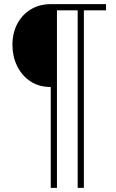

<svg xmlns="http://www.w3.org/2000/svg" viewBox="-20 -733 562 927"><path d="M225 -313Q167 -313 125.5 -341.2Q84 -369.5 62 -415.8Q40 -462 40 -516Q40 -573.5 63.5 -618Q87 -662.5 128.8 -687.8Q170.5 -713 225 -713H245V-313ZM225 174Q225 85.5 225 5.8Q225 -74 225 -155V-384Q225 -465 225 -544.8Q225 -624.5 225 -713H255Q255 -624.5 255 -544.8Q255 -465 255 -384V-155Q255 -74 255 5.8Q255 85.5 255 174ZM355 174Q355 85.5 355 5.8Q355 -74 355 -155V-384Q355 -465 355 -544.8Q355 -624.5 355 -713H385Q385 -624.5 385 -544.8Q385 -465 385 -384V-155Q385 -74 385 5.8Q385 85.5 385 174ZM232 -683V-713H332Q367.5 -713 408 -713Q448.5 -713 492 -713V-683Q448.5 -683 408 -683Q367.5 -683 332 -683Z"/></svg>

Font: Commissioner Thin
Style: Regular
Weight: 100
Designer: Kostas Bartsokas
Foundry: Kostas Bartsokas
Version: Version 1.001;gftools[0.9.23]